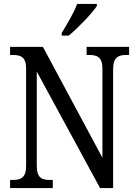

<svg xmlns="http://www.w3.org/2000/svg" viewBox="-20 -951 695 971"><path d="M292 -784V-771H328C377 -812 448 -886 470 -921V-931H370C354 -886 320 -831 292 -784ZM31 0H247V-41H232C193 -41 166 -50 166 -113V-589L486 0H552V-601C552 -662 580 -673 618 -673H633V-714H418V-673H431C470 -673 498 -663 498 -605V-153L197 -714H31V-673H45C83 -673 112 -664 112 -605V-113C112 -50 84 -41 43 -41H31Z"/></svg>

Font: Noto Serif Devanagari Condensed
Style: Regular
Weight: 400
Width: 3
Designer: Universal Thirst, Indian Type Foundry and the Monotype Design Team
Foundry: Monotype Imaging Inc.
Version: Version 2.004